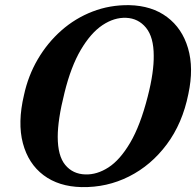

<svg xmlns="http://www.w3.org/2000/svg" viewBox="-20 -733 782 765"><path d="M494.5 -712.5Q585 -710.5 645.5 -665.2Q706 -620 729.2 -540.8Q752.5 -461.5 730.5 -358.5Q707 -241.5 644.5 -157.8Q582 -74 494 -29.8Q406 14.5 305 12.5Q214 10.5 153.5 -35Q93 -80.5 71.2 -162.2Q49.5 -244 75.5 -354Q92 -431 130.5 -496.8Q169 -562.5 224.5 -611.5Q280 -660.5 348.8 -687Q417.5 -713.5 494.5 -712.5ZM320 -38Q366.5 -36.5 412.2 -66Q458 -95.5 498.5 -164Q539 -232.5 568.5 -348Q581.5 -398.5 587.2 -439Q593 -479.5 592.5 -511Q592.5 -585 561.8 -622.5Q531 -660 482.5 -662Q435 -664 388.2 -632.8Q341.5 -601.5 302 -534.5Q262.5 -467.5 237 -363.5Q223 -308 216.5 -264.5Q210 -221 210 -188Q210 -112 240 -75.8Q270 -39.5 320 -38Z"/></svg>

Font: Fraunces 72pt Soft SemiBold
Style: Italic
Weight: 600
Italic angle: -16°
Version: Version 1.000;[b76b70a41]